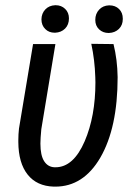

<svg xmlns="http://www.w3.org/2000/svg" viewBox="-20 -695 511 726"><path d="M189.5 -528.3 136.2 -206.5Q132.8 -170.9 132.8 -151.9Q132.8 -107.4 147 -85.4Q161.1 -63.5 186 -62.5Q188 -62.5 189.9 -62.5Q257.8 -62.5 300.3 -161.1Q340.8 -255.4 340.8 -383.3Q340.8 -393.6 340.3 -403.8Q338.4 -467.3 325.2 -529.3L409.2 -528.3Q423.8 -469.7 424.8 -403.3Q424.8 -211.9 359.4 -99.1Q295.4 10.7 189 10.7Q186 10.7 183.6 10.7Q119.1 8.8 84.5 -34.9Q49.8 -78.6 49.3 -157.7Q49.3 -161.6 49.3 -165Q49.3 -187 51.8 -209L105 -528.3ZM355 -658.7Q369.1 -673.8 392.1 -674.8Q393.1 -674.8 393.6 -674.8Q416 -674.8 430.2 -660.9Q444.3 -647 444.3 -624.5Q444.3 -623.5 444.3 -623Q444.3 -600.1 429.7 -585.7Q415 -571.3 392.1 -570.3Q391.1 -570.3 390.6 -570.3Q369.1 -570.3 354.7 -584Q340.3 -597.7 340.3 -619.6Q340.3 -643.1 355 -658.7ZM136.7 -622.1Q137.2 -644.5 151.4 -659.4Q165.5 -674.3 189 -675.3Q189.9 -675.3 190.4 -675.3Q211.9 -675.3 226.3 -661.4Q240.7 -647.5 240.7 -625.5Q240.7 -601.6 226.1 -586.9Q211.4 -572.3 188.5 -571.3Q187.5 -571.3 187 -571.3Q165 -571.3 151.4 -585Q136.7 -599.1 136.7 -622.1Z"/></svg>

Font: MAUL Condensed Italic
Style: Condenced Regular Italic
Weight: 400
Italic angle: -12°
Designer: MAUL
Version: Version 1.0; 2020; ttfautohint (v1.8.3)